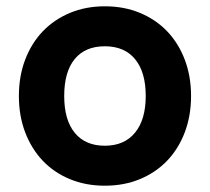

<svg xmlns="http://www.w3.org/2000/svg" viewBox="-20 -575 667 610"><path d="M313 15Q252.5 15 202.2 -5.8Q152 -26.5 116 -64.2Q80 -102 60 -154.5Q40 -207 40 -270Q40 -333 60 -385.5Q80 -438 116 -475.5Q152 -513 202.2 -534Q252.5 -555 313 -555Q374 -555 424.2 -534.2Q474.5 -513.5 510.8 -475.8Q547 -438 567 -385.5Q587 -333 587 -270Q587 -207 567 -154.5Q547 -102 510.8 -64.2Q474.5 -26.5 424.2 -5.8Q374 15 313 15ZM313 -112Q375 -112 409 -153.5Q443 -195 443 -270Q443 -346 409.2 -387Q375.5 -428 313 -428Q250.5 -428 217.2 -387.2Q184 -346.5 184 -270Q184 -194 217.5 -153Q251 -112 313 -112Z"/></svg>

Font: Vela Sans ExtBd
Style: Regular
Weight: 800
Designer: Principal design: Mikhail Sharanda - project Manrope.
Design modification: Ravid Balaliev
Foundry: Mikhail Sharanda
Version: Version 1.001